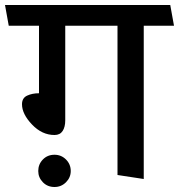

<svg xmlns="http://www.w3.org/2000/svg" viewBox="-31 -700 716 768"><path d="M439 0V-597H230V-219Q230 -192 219.5 -176Q209 -160 187 -160Q137 -160 97 -202Q57 -244 57 -283Q57 -308 77.5 -317.5Q98 -327 125 -327V-597H4Q0 -618 -3.5 -638.5Q-7 -659 -11 -680H650L665 -597H544V16ZM187 48Q159 48 140.5 29Q122 10 122 -16Q122 -43 140.5 -62Q159 -81 187 -81Q214 -81 233 -62Q252 -43 252 -16Q252 10 233 29Q214 48 187 48Z"/></svg>

Font: Palanquin Medium
Style: Regular
Weight: 500
Designer: Pria Ravichandran
Version: Version 1.0.4